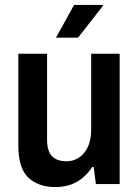

<svg xmlns="http://www.w3.org/2000/svg" viewBox="-20 -743 562 775"><path d="M206 -591 279 -723H395L396 -720L295 -591ZM203 12Q135 12 94.5 -26Q54 -64 54 -155V-526H170V-179Q170 -133 190 -112.5Q210 -92 248 -92Q291 -92 319.5 -126Q348 -160 348 -220V-526H463V0H367L358 -69H352Q328 -31 291 -9.5Q254 12 203 12Z"/></svg>

Font: Archivo SemiCondensed SemiBold
Style: Regular
Weight: 600
Width: 4
Designer: Hector Gatti
Foundry: Omnibus-Type
Version: Version 2.001; ttfautohint (v1.8.3)